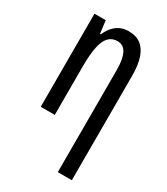

<svg xmlns="http://www.w3.org/2000/svg" viewBox="-194 -633 834 959"><g transform="rotate(30 223.0 -153.5)"><path d="M302 240V-348Q302 -411 285.5 -443.5Q269 -476 234 -476Q203 -476 183.5 -455.5Q164 -435 155 -391.5Q146 -348 146 -279V0H65V-537H130L139 -464H144Q156 -491 172.5 -509.5Q189 -528 210.5 -537.5Q232 -547 257 -547Q301 -547 328.5 -526Q356 -505 369.5 -464Q383 -423 383 -364V240Z"/></g></svg>

Font: Noto Sans ExtraCondensed
Style: Regular
Weight: 400
Width: 2
Designer: Monotype Design Team
Foundry: Monotype Imaging Inc.
Version: Version 2.013